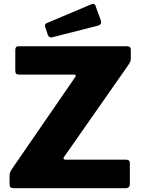

<svg xmlns="http://www.w3.org/2000/svg" viewBox="-20 -984 738 1004"><path d="M30 -23V-63Q30 -77 33 -84Q36 -91 49 -110L372 -579Q376 -584 376 -589Q376 -594 364 -594H80Q68 -594 64 -599Q60 -604 60 -616V-723Q60 -742 76 -742H647Q664 -742 664 -724V-678Q664 -668 661 -661Q658 -654 649 -641L314 -162Q312 -158 312 -156Q312 -149 325 -149H639Q659 -149 659 -132V-20Q659 -11 653.5 -5.5Q648 0 637 0H54Q40 0 35 -4.5Q30 -9 30 -23ZM507 -878Q509 -870 509 -868Q509 -853 489 -849L257 -790Q249 -788 247 -788Q236 -788 230 -802L217 -841Q215 -844 215 -850Q215 -859 224 -863L461 -963Q463 -964 467 -964Q471 -964 475 -961Q479 -958 480 -952Z"/></svg>

Font: Libre Franklin ExtraBold
Style: Regular
Weight: 800
Designer: Pablo Impallari, Rodrigo Fuenzalida
Foundry: Impallari Type
Version: Version 1.002; ttfautohint (v1.5)